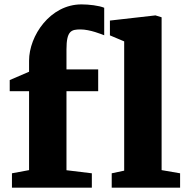

<svg xmlns="http://www.w3.org/2000/svg" viewBox="-20 -867 861 887"><path d="M35.2 0H404.3V-66.4L287.1 -80.6V-445.8H433.6V-546.4H287.1V-638.7C287.1 -724.6 309.1 -731 352.1 -731C396 -731 451.2 -708 461.4 -704.1V-831.1C437.5 -841.3 390.1 -846.7 356.4 -846.7C211.4 -846.7 114.3 -701.2 114.3 -586.9V-535.6L24.9 -497.1V-445.8H114.3V-81.1L35.2 -66.4ZM496.1 0H812V-66.4L726.6 -81.1V-787.1L698.2 -795.9L487.8 -772V-703.6L553.7 -675.8V-78.6L496.1 -66.4Z"/></svg>

Font: Merriweather
Style: Heavy
Weight: 900
Designer: Eben Sorkin ( eben@eyebytes.com )
Foundry: Sorkin Type Co.
Version: Version 1.003